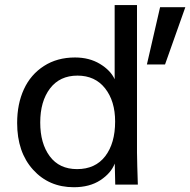

<svg xmlns="http://www.w3.org/2000/svg" viewBox="-20 -746 769 776"><path d="M291.5 -62.5Q365.2 -62.5 405.3 -114.7Q445.3 -167 445.3 -254.9Q445.3 -337.4 404.8 -388.9Q364.3 -440.4 293 -440.4Q221.7 -440.4 182.1 -388.4Q142.6 -336.4 142.6 -251Q142.6 -166 181.2 -114.3Q219.7 -62.5 291.5 -62.5ZM278.3 10.7Q177.7 10.7 113.5 -60.3Q49.3 -131.3 49.3 -249Q49.3 -326.2 76.7 -385.5Q104 -444.8 157.5 -479.2Q210.9 -513.7 283.2 -513.7Q340.8 -513.7 383.8 -487.8Q426.8 -461.9 443.4 -425.8V-725.6H533.7V-129.9Q534.2 -85 537.1 0H445.8L443.8 -85Q428.7 -45.9 385.5 -17.6Q342.3 10.7 278.3 10.7ZM573.7 -485.4 627 -716.8H729L647 -485.4Z"/></svg>

Font: Muli
Style: Regular
Weight: 400
Designer: Vernon Adams
Foundry: newtypography
Version: Version 2; ttfautohint (v1.00rc1.6-4cba) -l 8 -r 50 -G 200 -